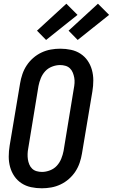

<svg xmlns="http://www.w3.org/2000/svg" viewBox="-20 -1005 607 1033"><path d="M205 8Q175 8 147 2Q119 -4 96 -19Q73 -34 57.5 -56.5Q42 -79 34.5 -106Q27 -133 27 -162.5Q27 -192 32 -222L88 -556Q92 -581 100.5 -606Q109 -631 123.5 -653Q138 -675 158.5 -693Q179 -711 203.5 -722.5Q228 -734 253.5 -738.5Q279 -743 304 -743Q334 -743 362 -737Q390 -731 413 -716Q436 -701 451.5 -678.5Q467 -656 474.5 -629Q482 -602 482 -572.5Q482 -543 477 -513L421 -179Q417 -154 408.5 -129Q400 -104 385.5 -82Q371 -60 350.5 -42Q330 -24 305.5 -12.5Q281 -1 255.5 3.5Q230 8 205 8ZM206 -80Q227 -80 249 -88.5Q271 -97 286 -113.5Q301 -130 309.5 -151Q318 -172 322 -193L377 -528Q380 -543 381 -558Q382 -573 379.5 -587Q377 -601 371.5 -614.5Q366 -628 356 -637.5Q346 -647 332 -651Q318 -655 303 -655Q282 -655 260 -646.5Q238 -638 223 -621.5Q208 -605 199.5 -584Q191 -563 187 -542L132 -207Q129 -192 128.5 -177Q128 -162 130 -148Q132 -134 137.5 -120.5Q143 -107 153 -97.5Q163 -88 177 -84Q191 -80 206 -80ZM398 -790 349 -840 507 -985 567 -925ZM228 -790 179 -840 337 -985 397 -925Z"/></svg>

Font: Iosevka Curly Semibold
Style: Italic
Weight: 600
Italic angle: -9°
Monospace: yes
Designer: Belleve Invis
Foundry: Belleve Invis
Version: Version 22.1.2; ttfautohint (v1.8.4)